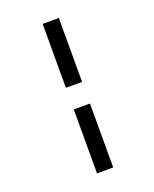

<svg xmlns="http://www.w3.org/2000/svg" viewBox="-152 -851 805 1002"><g transform="rotate(-20 250.0 -350.0)"><path d="M210 -765H300V-410H210ZM210 -290H300V65H210Z"/></g></svg>

Font: Bebas Neue Bold
Style: Regular
Weight: 700
Designer: Ryoichi Tsunekawa & LGV (GE)
Foundry: Free Software Foundation, Inc.
Version: Version 1.003 August 13, 2016